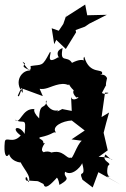

<svg xmlns="http://www.w3.org/2000/svg" viewBox="-21 -788 552 843"><path d="M452 -128 434 -205C441 -235 450 -265 458 -294L425 -274L440 -381C479 -383 430 -369 427 -381C461 -448 434 -382 449 -445C434 -479 385 -442 427 -463C435 -492 372 -455 349 -539C342 -531 348 -519 358 -489C363 -515 352 -541 295 -512C274 -547 240 -507 254 -577C204 -559 258 -514 235 -537C171 -496 212 -567 198 -559C163 -492 166 -507 113 -498C116 -486 114 -459 78 -517C112 -498 48 -506 113 -478C78 -483 36 -432 79 -380C78 -439 66 -348 57 -368L72 -401L167 -366L153 -398C201 -391 218 -436 178 -399C201 -403 246 -431 280 -414C296 -461 253 -438 303 -391C306 -394 290 -384 314 -360C343 -369 295 -334 291 -364L294 -301L253 -309C263 -316 216 -288 235 -304C197 -293 170 -345 184 -346C178 -303 152 -343 151 -268C111 -308 140 -315 129 -309C75 -314 67 -236 44 -263C82 -239 96 -281 87 -200C65 -241 21 -229 70 -193C34 -153 3 -193 0 -164C-5 -116 4 -88 19 -111C30 -72 92 -69 68 -81C73 -57 123 -11 103 12C95 -39 79 15 107 5C156 10 133 1 170 20C176 44 196 30 236 -16C215 2 232 -29 240 24C300 -11 254 -6 265 -34C300 -9 346 -71 339 -74C361 2 320 -49 341 1L386 35L411 -32L511 24L448 -12C486 -16 437 5 453 -60C477 -74 422 -77 442 -110C489 -63 483 -100 412 -99ZM169 -159C173 -177 143 -178 154 -185C212 -197 211 -211 225 -206C203 -232 253 -257 294 -259L351 -215L293 -176L338 -170C317 -154 297 -84 290 -96C269 -88 259 -135 200 -117C223 -109 185 -138 159 -111C193 -128 141 -108 176 -160ZM280 -750 257 -683 237 -653 206 -664 217 -594 226 -613 268 -573 313 -646 311 -656 352 -671 371 -684 448 -723 362 -721 353 -768 267 -713Z"/></svg>

Font: Asimov Aggro
Style: Condensed
Weight: 500
Designer: Google
Version: Version 2.000980; 2014